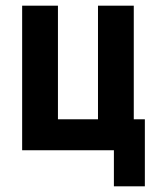

<svg xmlns="http://www.w3.org/2000/svg" viewBox="-20 -529 547 676"><path d="M381 127V0H58V-509H184V-109H325V-509H451V-109H490V127Z"/></svg>

Font: Zen Kaku Gothic Antique Black
Style: Regular
Weight: 900
Designer: Yoshimichi Ohira
Foundry: Positype
Version: Version 1.001